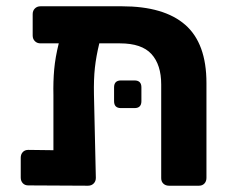

<svg xmlns="http://www.w3.org/2000/svg" viewBox="-20 -591 736 611"><path d="M296 -453Q286 -412 282 -375.5Q278 -339 279 -290L285 -25Q285 -14 278 -7Q271 0 260 0L70 -1Q59 -1 52.5 -8Q46 -15 46 -26V-89Q46 -100 52.5 -107Q59 -114 70 -114L150 -113V-288Q149 -332 152.5 -370.5Q156 -409 167 -453H109Q98 -453 91 -460Q84 -467 84 -478V-546Q84 -557 91 -564Q98 -571 109 -571H368Q502 -571 569.5 -512Q637 -453 637 -327V-25Q637 -14 630.5 -7Q624 0 613 0H518Q507 0 500 -6.5Q493 -13 493 -24V-322Q493 -385 462 -419Q431 -453 362 -453ZM365 -247Q343 -247 343 -269V-313Q343 -335 365 -335H408Q430 -335 430 -313V-269Q430 -247 408 -247Z"/></svg>

Font: Fz Rubik SemBd
Style: Regular
Weight: 600
Designer: Hubert and Fischer
Foundry: Hubert and Fischer
Version: Vit hóa bi FontZin.com